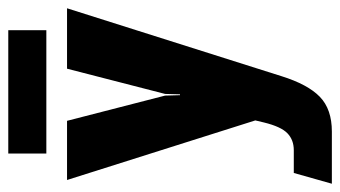

<svg xmlns="http://www.w3.org/2000/svg" viewBox="-221 -453 822 464"><g transform="rotate(-90 190.0 -221.0)"><path d="M-22 170 4 78H59Q84 78 100 62.5Q116 47 126 6L131 -15L-13 -470H130L191 -233L192 -197H194L195 -233L256 -470H402L238 48Q218 112 188 141Q158 170 104 170ZM51 -520V-612H349V-520Z"/></g></svg>

Font: Smooch Sans Thin Black
Style: Regular
Weight: 900
Version: Version 1.010